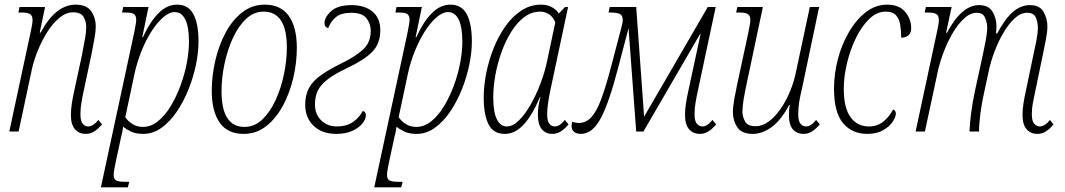

<svg xmlns="http://www.w3.org/2000/svg" viewBox="-20 -566 4580 826"><path d="M349 10Q320 10 302.5 -10Q285 -30 285 -71Q285 -95 289 -121Q293 -147 301 -183L333 -331Q340 -369 345.5 -398.5Q351 -428 351 -450Q351 -472 340 -492.5Q329 -513 294 -513Q265 -513 237 -490.5Q209 -468 185.5 -431.5Q162 -395 144.5 -353Q127 -311 118 -272L60 0H20L112 -429Q120 -464 120 -479Q120 -499 109 -505.5Q98 -512 76 -512H59L64 -536H174L151 -426H155Q189 -489 226.5 -517.5Q264 -546 305 -546Q353 -546 372.5 -517.5Q392 -489 392 -453Q392 -431 386.5 -401Q381 -371 374 -335L342 -184Q335 -152 330.5 -126Q326 -100 326 -75Q326 -45 336 -33.5Q346 -22 359 -22Q381 -22 403 -50L419 -31Q404 -13 387 -1.5Q370 10 349 10Z M414 240 558 -429Q561 -446 563.5 -459.5Q566 -473 566 -480Q566 -498 557 -505Q548 -512 522 -512H505L510 -536H619L592 -406H595Q625 -472 661.5 -509Q698 -546 742 -546Q790 -546 812 -505Q834 -464 834 -388Q834 -341 823 -287.5Q812 -234 791 -181.5Q770 -129 740.5 -85.5Q711 -42 674.5 -16Q638 10 597 10Q564 10 543.5 0Q523 -10 510 -21Q508 -7 505.5 4.5Q503 16 500 28L479 125Q475 142 472 160.5Q469 179 469 187Q469 203 478.5 209.5Q488 216 515 216H536L530 240ZM595 -20Q629 -20 659 -44Q689 -68 713.5 -108Q738 -148 756 -196.5Q774 -245 783.5 -294.5Q793 -344 793 -386Q793 -451 777 -482.5Q761 -514 732 -514Q708 -514 682 -491.5Q656 -469 632 -431.5Q608 -394 589 -347Q570 -300 559 -250L519 -62Q530 -45 549.5 -32.5Q569 -20 595 -20Z M1028 10Q959 10 925 -38.5Q891 -87 891 -176Q891 -239 906 -304.5Q921 -370 950 -424.5Q979 -479 1021.5 -512.5Q1064 -546 1119 -546Q1188 -546 1222.5 -497.5Q1257 -449 1257 -360Q1257 -297 1242 -232Q1227 -167 1197.5 -112Q1168 -57 1125.5 -23.5Q1083 10 1028 10ZM1032 -20Q1075 -20 1108.5 -52Q1142 -84 1165.5 -135Q1189 -186 1201.5 -246Q1214 -306 1214 -362Q1214 -516 1114 -516Q1072 -516 1038.5 -484.5Q1005 -453 981.5 -401.5Q958 -350 945.5 -290Q933 -230 933 -174Q933 -20 1032 -20Z M1426 10Q1366 10 1329.5 -24.5Q1293 -59 1293 -116Q1293 -159 1310.5 -189.5Q1328 -220 1363.5 -244.5Q1399 -269 1452 -295Q1511 -324 1543 -354Q1575 -384 1575 -434Q1575 -463 1557 -487Q1539 -511 1490 -511Q1449 -511 1426.5 -493.5Q1404 -476 1392 -445Q1376 -449 1376 -466Q1376 -492 1404.5 -518Q1433 -544 1493 -544Q1548 -544 1582 -516.5Q1616 -489 1616 -436Q1616 -378 1581.5 -343Q1547 -308 1473 -273Q1420 -248 1390 -225Q1360 -202 1347.5 -176.5Q1335 -151 1335 -117Q1335 -74 1362 -48Q1389 -22 1429 -22Q1470 -22 1497.5 -40.5Q1525 -59 1541 -89Q1545 -88 1549.5 -83.5Q1554 -79 1554 -71Q1554 -53 1538.5 -34Q1523 -15 1494.5 -2.5Q1466 10 1426 10Z M1590 240 1734 -429Q1737 -446 1739.5 -459.5Q1742 -473 1742 -480Q1742 -498 1733 -505Q1724 -512 1698 -512H1681L1686 -536H1795L1768 -406H1771Q1801 -472 1837.5 -509Q1874 -546 1918 -546Q1966 -546 1988 -505Q2010 -464 2010 -388Q2010 -341 1999 -287.5Q1988 -234 1967 -181.5Q1946 -129 1916.5 -85.5Q1887 -42 1850.5 -16Q1814 10 1773 10Q1740 10 1719.5 0Q1699 -10 1686 -21Q1684 -7 1681.5 4.5Q1679 16 1676 28L1655 125Q1651 142 1648 160.5Q1645 179 1645 187Q1645 203 1654.5 209.5Q1664 216 1691 216H1712L1706 240ZM1771 -20Q1805 -20 1835 -44Q1865 -68 1889.5 -108Q1914 -148 1932 -196.5Q1950 -245 1959.5 -294.5Q1969 -344 1969 -386Q1969 -451 1953 -482.5Q1937 -514 1908 -514Q1884 -514 1858 -491.5Q1832 -469 1808 -431.5Q1784 -394 1765 -347Q1746 -300 1735 -250L1695 -62Q1706 -45 1725.5 -32.5Q1745 -20 1771 -20Z M2152 10Q2102 10 2081.5 -31.5Q2061 -73 2061 -146Q2061 -197 2072 -252Q2083 -307 2104 -359.5Q2125 -412 2155 -454Q2185 -496 2223.5 -521Q2262 -546 2307 -546Q2335 -546 2354.5 -535Q2374 -524 2384 -508L2411 -536H2424L2349 -184Q2342 -151 2338 -124.5Q2334 -98 2334 -75Q2334 -45 2343.5 -33.5Q2353 -22 2367 -22Q2388 -22 2410 -50L2426 -31Q2411 -13 2394 -1.5Q2377 10 2356 10Q2328 10 2311 -10Q2294 -30 2294 -71Q2294 -91 2296.5 -108Q2299 -125 2305 -148H2303Q2268 -67 2231.5 -28.5Q2195 10 2152 10ZM2160 -22Q2186 -22 2212 -47.5Q2238 -73 2262 -114.5Q2286 -156 2305 -206Q2324 -256 2334 -305L2369 -470Q2359 -494 2341.5 -505Q2324 -516 2304 -516Q2267 -516 2235.5 -492.5Q2204 -469 2179.5 -429.5Q2155 -390 2137.5 -341.5Q2120 -293 2111 -242.5Q2102 -192 2102 -147Q2102 -84 2117.5 -53Q2133 -22 2160 -22Z M2479 10Q2461 10 2450 1.5Q2439 -7 2439 -24Q2439 -31 2442 -42Q2457 -37 2470 -37Q2501 -37 2524 -62Q2547 -87 2567 -141Q2587 -195 2610 -283L2652 -443Q2655 -454 2657 -463Q2659 -472 2659 -480Q2659 -501 2645 -506.5Q2631 -512 2611 -512H2598L2603 -536H2717L2751 -64L3025 -536H3059L2984 -184Q2977 -152 2972.5 -126Q2968 -100 2968 -75Q2968 -45 2978 -33.5Q2988 -22 3002 -22Q3023 -22 3045 -50L3061 -31Q3046 -13 3029 -1.5Q3012 10 2991 10Q2962 10 2944.5 -10Q2927 -30 2927 -71Q2927 -95 2931 -121Q2935 -147 2943 -183L2994 -420H2992L2748 0H2717L2684 -445L2640 -277Q2601 -126 2565 -58Q2529 10 2479 10Z M3219 10Q3171 10 3152 -18.5Q3133 -47 3133 -83Q3133 -107 3139 -140Q3145 -173 3151 -201L3200 -429Q3203 -445 3205.5 -458Q3208 -471 3208 -479Q3208 -499 3197 -505.5Q3186 -512 3164 -512H3147L3152 -536H3262L3192 -205Q3185 -173 3179.5 -140.5Q3174 -108 3174 -85Q3174 -65 3185 -44Q3196 -23 3231 -23Q3260 -23 3287.5 -43.5Q3315 -64 3338.5 -98Q3362 -132 3379 -173.5Q3396 -215 3404 -255L3464 -536H3504L3430 -184Q3422 -152 3418 -126Q3414 -100 3414 -75Q3414 -45 3424 -33.5Q3434 -22 3447 -22Q3469 -22 3491 -50L3507 -31Q3492 -13 3475 -1.5Q3458 10 3437 10Q3408 10 3391 -9.5Q3374 -29 3374 -72Q3374 -82 3375 -94Q3376 -106 3378 -114H3375Q3341 -50 3300.5 -20Q3260 10 3219 10Z M3712 10Q3645 10 3606.5 -36.5Q3568 -83 3568 -184Q3568 -249 3585 -313Q3602 -377 3633 -429.5Q3664 -482 3705.5 -514Q3747 -546 3797 -546Q3848 -546 3874 -515Q3900 -484 3900 -446Q3900 -424 3888 -414Q3876 -404 3857 -404Q3857 -433 3853 -458.5Q3849 -484 3835 -500Q3821 -516 3790 -516Q3752 -516 3719.5 -484.5Q3687 -453 3662.5 -403Q3638 -353 3624 -295Q3610 -237 3610 -183Q3610 -102 3639 -62Q3668 -22 3718 -22Q3755 -22 3781 -43.5Q3807 -65 3822 -95Q3834 -91 3834 -78Q3834 -63 3820.5 -42.5Q3807 -22 3779.5 -6Q3752 10 3712 10Z M4443 10Q4414 10 4396.5 -10Q4379 -30 4379 -71Q4379 -95 4383 -121Q4387 -147 4395 -183L4426 -331Q4432 -357 4438.5 -390.5Q4445 -424 4445 -448Q4445 -469 4436.5 -490Q4428 -511 4399 -511Q4371 -511 4345 -487Q4319 -463 4296.5 -424.5Q4274 -386 4258 -343Q4242 -300 4234 -262L4214 -169Q4204 -125 4198 -80Q4192 -35 4192 0H4151Q4152 -35 4158 -80.5Q4164 -126 4174 -173L4209 -334Q4215 -362 4221 -393.5Q4227 -425 4227 -449Q4227 -468 4218 -489.5Q4209 -511 4182 -511Q4154 -511 4127.5 -486.5Q4101 -462 4078.5 -423.5Q4056 -385 4039.5 -341.5Q4023 -298 4015 -261L3959 0H3919L4011 -429Q4019 -464 4019 -479Q4019 -499 4008 -505.5Q3997 -512 3975 -512H3958L3963 -536H4074L4050 -425H4054Q4117 -544 4192 -544Q4233 -544 4250 -515.5Q4267 -487 4267 -451Q4267 -444 4266 -436.5Q4265 -429 4265 -422H4270Q4304 -486 4338 -515Q4372 -544 4411 -544Q4453 -544 4469.5 -515Q4486 -486 4486 -451Q4486 -430 4479.5 -396Q4473 -362 4467 -334L4436 -184Q4429 -152 4424 -126Q4419 -100 4419 -75Q4419 -45 4429.5 -33.5Q4440 -22 4453 -22Q4475 -22 4497 -50L4512 -31Q4498 -13 4481 -1.5Q4464 10 4443 10Z"/></svg>

Font: Noto Serif ExtraCondensed ExtraLight
Style: Italic
Weight: 200
Width: 2
Italic angle: -12°
Designer: Monotype Design Team
Foundry: Monotype Imaging Inc.
Version: Version 2.014; ttfautohint (v1.8.4.7-5d5b)